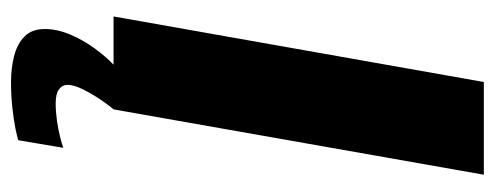

<svg xmlns="http://www.w3.org/2000/svg" viewBox="-296 -419 902 350"><g transform="rotate(90 155.0 -244.0)"><path d="M10 0H179.4L298.5 -675H129.5ZM129.4 186.9Q153.2 186.9 175.4 184.6Q197.6 182.2 214.1 178.9Q230.5 175.5 235.6 173.7L249.5 91.6Q243.5 93.9 229.8 97.4Q216.1 100.9 199.7 103.2Q183.4 105.5 168.3 105.5Q150.9 105.5 142.8 99.5Q134.7 93.5 134.7 83.5Q134.7 72.6 142.6 56.4Q150.6 40.2 161.2 24.3Q171.8 8.5 179.4 0H97.9Q83.5 13.6 68.2 34.5Q53 55.4 42.9 79.1Q32.9 102.9 32.9 125.3Q32.9 148.9 46.5 162.3Q60.1 175.7 82.2 181.3Q104.4 186.9 129.4 186.9Z"/></g></svg>

Font: Anybody Thin
Style: Italic
Weight: 100
Italic angle: -10°
Designer: Tyler Finck
Foundry: Etcetera Type Company
Version: Version 1.114;gftools[0.9.25]